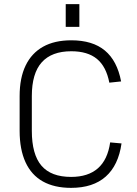

<svg xmlns="http://www.w3.org/2000/svg" viewBox="-20 -902 664 929"><path d="M324 7Q243 7 187.5 -24Q132 -55 103.5 -117Q75 -179 75 -269V-437Q75 -525 104 -585Q133 -645 188.5 -676Q244 -707 325 -707Q428 -707 487.5 -657.5Q547 -608 566 -508L509 -502Q494 -580 449 -617Q404 -654 325 -654Q230 -654 182 -600.5Q134 -547 134 -437V-269Q134 -155 180.5 -100.5Q227 -46 324 -46Q406 -46 453.5 -87.5Q501 -129 513 -213L568 -208Q553 -102 491.5 -47.5Q430 7 324 7ZM364 -882V-772H298V-882Z"/></svg>

Font: Pathway Extreme 8pt Thin 12pt
Style: Regular
Weight: 100
Version: Version 1.001;gftools[0.9.26]